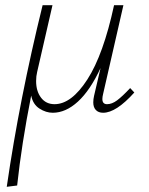

<svg xmlns="http://www.w3.org/2000/svg" viewBox="-20 -430 573 739"><path d="M497 -74Q427 4 377 4Q359 4 349 -6.5Q339 -17 339 -36Q339 -48 342 -61L367 -168Q327 -82 280 -39Q233 4 183 4Q157 4 132 -12Q107 -28 100 -62Q63 125 46 284L6 289Q55 -49 144 -410H182L123 -153Q119 -137 119 -118Q119 -79 138 -54Q157 -29 190 -29Q255 -29 316.5 -124.5Q378 -220 419 -410H455L377 -69Q374 -57 374 -49Q374 -29 392 -29Q411 -29 431 -44Q451 -59 481 -91Z"/></svg>

Font: Ysabeau Light
Style: Italic
Weight: 300
Italic angle: -12°
Designer: Christian Thalmann (Catharsis Fonts)
Version: Version 0.003